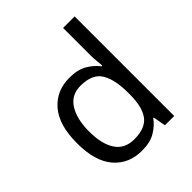

<svg xmlns="http://www.w3.org/2000/svg" viewBox="-210 -893 1036 1036"><g transform="rotate(-45 307.5 -375.0)"><path d="M275 10Q175 10 115 -59.5Q55 -129 55 -267Q55 -405 115.5 -475.5Q176 -546 276 -546Q338 -546 377.5 -523Q417 -500 442 -467H448Q447 -480 444.5 -505.5Q442 -531 442 -546V-760H530V0H459L446 -72H442Q418 -38 378 -14Q338 10 275 10ZM289 -63Q374 -63 408.5 -109.5Q443 -156 443 -250V-266Q443 -366 410 -419.5Q377 -473 288 -473Q217 -473 181.5 -416.5Q146 -360 146 -265Q146 -169 181.5 -116Q217 -63 289 -63Z"/></g></svg>

Font: Noto Sans NKo Unjoined
Style: Regular
Weight: 400
Designer: Monotype Design Team
Foundry: Monotype Imaging Inc.
Version: Version 2.004